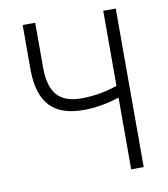

<svg xmlns="http://www.w3.org/2000/svg" viewBox="-80 -779 743 848"><g transform="rotate(-10 291.0 -355.5)"><path d="M496.1 -710.9V0H439.9V-321.8Q357.9 -294.4 278.8 -294.4Q177.2 -294.4 128.9 -346.2Q80.6 -397.9 78.6 -503.9V-710.9H134.8V-507.3Q135.7 -423.8 169.9 -385.3Q204.1 -346.7 278.8 -346.7Q358.9 -346.7 439.9 -374V-710.9Z"/></g></svg>

Font: Roboto Condensed Light
Style: Regular
Weight: 300
Designer: Google
Version: Version 2.134; 2016